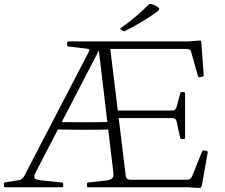

<svg xmlns="http://www.w3.org/2000/svg" viewBox="-20 -945 1134 969"><path d="M851 -387Q859 -387 864 -392.5Q869 -398 872 -407L889 -473Q890 -480 898 -480H907Q914 -480 914 -473V-250Q914 -243 907 -243H897Q890 -243 889 -250L871 -334Q869 -342 863.5 -345.5Q858 -349 848 -349H560V-387ZM988 -555Q981 -554 979 -561L945 -682Q943 -691 936.5 -694.5Q930 -698 921 -698H532V-736H930L981 -740Q987 -741 990.5 -740Q994 -739 995.5 -734Q997 -729 997 -717L1008 -567Q1008 -559 1001 -558ZM615 -54Q617 -46 622.5 -42Q628 -38 637 -38H926Q935 -38 940.5 -43Q946 -48 950 -56L1000 -181Q1002 -188 1010 -186L1023 -183Q1030 -181 1028 -174L999 -10Q997 -4 995 -0.5Q993 3 988 3.5Q983 4 971 3L930 0H426Q419 0 419 -7V-16Q419 -23 426 -24L516 -34Q541 -37 548 -47.5Q555 -58 551 -83L478 -697L485 -702L161 -77Q149 -54 155 -46Q161 -38 186 -35L292 -24Q299 -24 299 -17V-7Q299 0 292 0H7Q0 0 0 -7V-17Q0 -24 7 -25L77 -36Q85 -38 91 -42.5Q97 -47 102 -56L427 -681Q432 -689 430.5 -693.5Q429 -698 421 -699L327 -710Q319 -711 319 -718V-729Q319 -736 326 -736H532ZM253 -329Q330 -328 407.5 -328Q485 -328 562 -330V-292Q485 -290 407.5 -290Q330 -290 253 -292ZM590 -797Q584 -800 590 -804Q611 -818 636 -838Q661 -858 685.5 -879.5Q710 -901 729 -921Q734 -926 741 -925Q753 -922 762 -918Q771 -914 778 -908Q783 -903 783.5 -900Q784 -897 780.5 -893Q777 -889 768 -882Q732 -857 688.5 -831Q645 -805 611 -789Q606 -786 599 -790Z"/></svg>

Font: Hahmlet ExtraLight
Style: Regular
Weight: 250
Designer: Minjoo Ham & Mark Frömberg
Foundry: hypertype
Version: Version 1.002